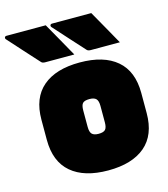

<svg xmlns="http://www.w3.org/2000/svg" viewBox="-167 -900 888 1014"><g transform="rotate(-15 276.5 -393.0)"><path d="M178 -806Q205 -758 231.5 -711.5Q258 -665 284 -618H125Q110 -618 104 -625Q60 -674 26.5 -710.5Q-7 -747 -45 -790Q-49 -795 -46.5 -800.5Q-44 -806 -38 -806ZM427 -806Q454 -758 480.5 -711.5Q507 -665 533 -618H374Q359 -618 353 -625Q309 -674 275.5 -710.5Q242 -747 204 -790Q200 -795 202.5 -800.5Q205 -806 211 -806ZM300 -570Q431 -570 502 -509.5Q573 -449 573 -330V-220Q573 -101 502 -40.5Q431 20 300 20Q169 20 98 -40.5Q27 -101 27 -220V-330Q27 -449 98 -509.5Q169 -570 300 -570ZM300 -370Q273 -370 263 -359.5Q253 -349 253 -320V-230Q253 -202 264 -191Q275 -180 300 -180Q327 -180 337 -191Q347 -202 347 -230V-320Q347 -348 336 -359Q325 -370 300 -370Z"/></g></svg>

Font: Recursive Mn Lnr St XBk
Style: Regular
Weight: 1000
Monospace: yes
Version: Version 1.079;hotconv 1.0.112;makeotfexe 2.5.65598; ttfautoh